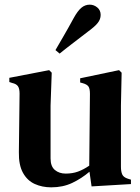

<svg xmlns="http://www.w3.org/2000/svg" viewBox="-20 -790 602 824"><path d="M200 14Q161 14 129 -0.5Q97 -15 78.5 -48.5Q60 -82 61 -137L64 -388Q64 -410 57 -420Q50 -430 32 -434L20 -438V-456L191 -489L202 -478L197 -337V-110Q197 -76 215.5 -60.5Q234 -45 262 -45Q291 -45 314.5 -53.5Q338 -62 363 -79L366 -387Q366 -410 359.5 -419Q353 -428 335 -433L324 -436V-454L491 -489L502 -478L499 -337V-75Q499 -54 504.5 -41.5Q510 -29 529 -23L542 -19V0L373 10L364 -53Q330 -24 290 -5Q250 14 200 14ZM218 -575Q234 -603 252.5 -634.5Q271 -666 296 -712Q313 -743 329 -756.5Q345 -770 365 -770Q383 -770 397.5 -758Q412 -746 412 -726Q412 -707 399 -691Q386 -675 357 -654Q317 -623 288 -601Q259 -579 236 -560Z"/></svg>

Font: DeepMind Serif Text
Style: Regular
Weight: 400
Designer: Frank Grießhammer / Modifications: Colophon Foundry
Foundry: Colophon Foundry
Version: Version 5.003; ttfautohint (v1.8.2)